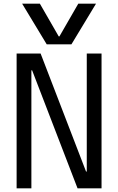

<svg xmlns="http://www.w3.org/2000/svg" viewBox="-20 -1020 640 1040"><path d="M70 0V-730H200L446 -91H450V-730H530V0H400L154 -639H150V0ZM100 -1000 233 -780H367L500 -1000H404L302 -823H298L196 -1000Z"/></svg>

Font: M PLUS Code Latin 60
Style: Regular
Weight: 400
Width: 7
Monospace: yes
Designer: Coji Morishita
Foundry: UNDERFOREST DESIGN
Version: Version 1.005; ttfautohint (v1.8.3)